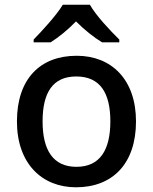

<svg xmlns="http://www.w3.org/2000/svg" viewBox="-20 -786 649 816"><path d="M362 -766H247C220 -721 160 -656 123 -618V-606H195C230 -628 268 -659 303 -695C339 -659 379 -627 414 -606H487V-618C449 -655 387 -721 362 -766ZM558 -270C558 -449 453 -549 306 -549C149 -549 52 -449 52 -270C52 -91 158 10 303 10C459 10 558 -91 558 -270ZM161 -270C161 -392 204 -461 304 -461C405 -461 449 -392 449 -270C449 -149 405 -77 305 -77C205 -77 161 -149 161 -270Z"/></svg>

Font: Noto Sans Hanifi Rohingya Medium
Style: Regular
Weight: 500
Designer: Monotype Design Team and DaltonMaag
Foundry: Google LLC
Version: Version 2.102